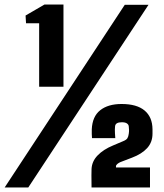

<svg xmlns="http://www.w3.org/2000/svg" viewBox="-98 -821 717 841"><path d="M73.5 -441V-719H16L14 -753L96.5 -801H180V-441ZM-77.5 0 448.5 -800H552.5L26 0ZM303 0Q302.5 -38 302.5 -53Q302.5 -68 303 -80.5Q304.5 -114.5 329.8 -140.5Q355 -166.5 397.5 -184L440 -202Q455.5 -208 460 -215.5Q464.5 -223 466 -235Q467.5 -245.5 467.2 -252Q467 -258.5 466 -267.5Q465.5 -275 458.2 -280.2Q451 -285.5 435.5 -285.5Q407.5 -285.5 406 -267.5Q404.5 -254.5 405.5 -238.2Q406.5 -222 407 -216H305Q304.5 -225 304 -234Q303.5 -243 304 -254.5Q306.5 -311 341 -338.2Q375.5 -365.5 434.5 -365.5Q501 -365.5 535.2 -337Q569.5 -308.5 570 -254.5Q570 -251 570 -248.2Q570 -245.5 570 -242.5Q570 -239.5 570 -235.5Q570 -198 546.5 -172.2Q523 -146.5 480.5 -130.5L429.5 -111Q422.5 -108 416.2 -103Q410 -98 410 -92.5V-87.5H559V0Z"/></svg>

Font: Big Shoulders Thin ExtraBold
Style: Regular
Weight: 800
Version: Version 2.002